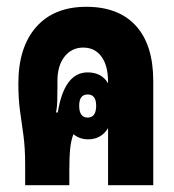

<svg xmlns="http://www.w3.org/2000/svg" viewBox="-20 -545 513 565"><path d="M54 0V-62Q54 -110 49 -146.5Q44 -183 39 -218Q34 -253 34 -299Q34 -406 86.5 -465.5Q139 -525 234 -525Q329 -525 380 -469Q431 -413 431 -306V0H298V-168Q278 -135 239 -135Q215 -135 196 -150Q189 -132 186.5 -107.5Q184 -83 184 -42V0ZM145 -214H150Q169 -332 238 -332Q279 -332 298 -300V-304Q298 -352 278.5 -378.5Q259 -405 225 -405Q191 -405 170 -378.5Q149 -352 149 -307V-291Q149 -265 148.5 -247.5Q148 -230 145 -214ZM238 -199Q263 -199 263 -234Q263 -267 238 -267Q213 -267 213 -234Q213 -199 238 -199Z"/></svg>

Font: Noto Sans Thai Looped UI Condensed ExtraBold
Style: Regular
Weight: 800
Width: 3
Designer: Cadson Demak Team
Foundry: Cadson Demak Co., Ltd.
Version: Version 1.000